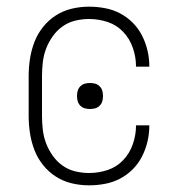

<svg xmlns="http://www.w3.org/2000/svg" viewBox="-20 -548 540 576"><path d="M247 8Q221 8 195.5 2Q170 -4 148 -18Q126 -32 109.5 -52.5Q93 -73 83.5 -97.5Q74 -122 70 -148Q66 -174 66 -200V-320Q66 -346 70 -372Q74 -398 83.5 -422.5Q93 -447 109.5 -467.5Q126 -488 148 -502Q170 -516 195.5 -522Q221 -528 247 -528Q271 -528 295 -523.5Q319 -519 340 -508Q361 -497 378 -480Q395 -463 406 -441.5Q417 -420 422.5 -396.5Q428 -373 428 -349V-348H388V-349Q388 -377 378.5 -404.5Q369 -432 349.5 -452.5Q330 -473 303 -482Q276 -491 247 -491Q226 -491 205.5 -486Q185 -481 168 -469Q151 -457 138.5 -439.5Q126 -422 118.5 -402.5Q111 -383 108.5 -362Q106 -341 106 -320V-200Q106 -179 108.5 -158Q111 -137 118.5 -117.5Q126 -98 138.5 -80.5Q151 -63 168 -51Q185 -39 205.5 -34Q226 -29 247 -29Q276 -29 303 -38Q330 -47 349.5 -67.5Q369 -88 378.5 -115.5Q388 -143 388 -171V-172H428V-171Q428 -147 422.5 -123.5Q417 -100 406 -78.5Q395 -57 378 -40Q361 -23 340 -12Q319 -1 295 3.5Q271 8 247 8ZM250 -221Q242 -221 234.5 -223Q227 -225 221 -231Q215 -237 213 -244.5Q211 -252 211 -260Q211 -268 213 -275.5Q215 -283 221 -289Q227 -295 234.5 -297Q242 -299 250 -299Q258 -299 265.5 -297Q273 -295 279 -289Q285 -283 287 -275.5Q289 -268 289 -260Q289 -252 287 -244.5Q285 -237 279 -231Q273 -225 265.5 -223Q258 -221 250 -221Z"/></svg>

Font: Iosevka Curly Slab Extralight
Style: Regular
Weight: 200
Monospace: yes
Designer: Belleve Invis
Foundry: Belleve Invis
Version: Version 22.1.2; ttfautohint (v1.8.4)